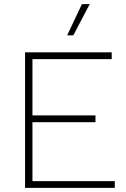

<svg xmlns="http://www.w3.org/2000/svg" viewBox="-20 -915 616 935"><path d="M102 0V-660H524V-627H138V-353H445V-320H138V-33H539V0ZM379 -895H417L337 -743H307Z"/></svg>

Font: Kantumruy Pro ExtraLight
Style: Regular
Weight: 250
Version: Version 1.002